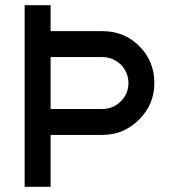

<svg xmlns="http://www.w3.org/2000/svg" viewBox="-20 -720 690 740"><path d="M175 -700V-600H375Q459 -600 517 -542Q575 -484 575 -400Q575 -318 516 -259Q457 -200 375 -200H175V0H75V-700ZM375 -300Q416 -300 446 -330Q475 -359 475 -400Q475 -440 446 -471Q415 -500 375 -500H175V-300Z"/></svg>

Font: Monoikos Medium
Style: Regular
Weight: 500
Designer: Brian Krent
Version: Version 0.088